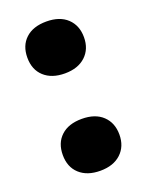

<svg xmlns="http://www.w3.org/2000/svg" viewBox="-113 -615 521 682"><g transform="rotate(-20 147.5 -274.0)"><path d="M147.5 8.5Q98 8.5 69.2 -17.8Q40.5 -44 40.5 -89.5Q40.5 -135 68.8 -161.2Q97 -187.5 147.5 -187.5Q198 -187.5 226.2 -160.8Q254.5 -134 254.5 -89.5Q254.5 -45 225.8 -18.2Q197 8.5 147.5 8.5ZM147.5 -359.5Q98 -359.5 69.2 -385.8Q40.5 -412 40.5 -457.5Q40.5 -503 68.8 -529.2Q97 -555.5 147.5 -555.5Q198 -555.5 226.2 -528.8Q254.5 -502 254.5 -457.5Q254.5 -413 225.8 -386.2Q197 -359.5 147.5 -359.5Z"/></g></svg>

Font: Encode Sans SC SemiExpanded
Style: Bold
Weight: 700
Width: 6
Designer: Multiple Designers
Foundry: Impallari Type
Version: Version 3.002